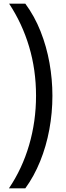

<svg xmlns="http://www.w3.org/2000/svg" viewBox="-20 -819 362 1055"><path d="M268 -293Q268 -199 251 -107Q234 -15 200.5 67.5Q167 150 119 216H29Q102 108 140 -22Q178 -152 178 -293Q178 -435 140 -562.5Q102 -690 30 -799H119Q170 -730 203 -646.5Q236 -563 252 -473Q268 -383 268 -293Z"/></svg>

Font: Noto Sans Sinhala SemiCondensed Medium
Style: Regular
Weight: 500
Width: 4
Designer: Jelle Bosma - Monotype Design Team
Foundry: Monotype Imaging Inc.
Version: Version 2.006; ttfautohint (v1.8.4.7-5d5b)